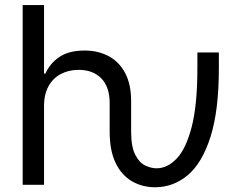

<svg xmlns="http://www.w3.org/2000/svg" viewBox="-20 -748 978 777"><path d="M607.4 9.8Q556.2 9.8 514.4 -14.2Q472.7 -38.1 448.2 -87.9Q423.8 -137.7 423.8 -215.3V-331.1Q423.8 -396 390.1 -430.7Q356.4 -465.3 298.3 -465.3Q258.8 -465.3 227.1 -449Q195.3 -432.6 176.8 -399.9Q158.2 -367.2 158.2 -318.8V0H71.8V-727.5H158.2V-450.2H163.6Q182.6 -492.2 220.9 -517.8Q259.3 -543.5 322.3 -543.5Q376.5 -543.5 419.2 -521Q461.9 -498.5 486.3 -452.9Q510.7 -407.2 510.7 -337.9V-215.3Q510.7 -153.3 527.6 -121.1Q544.4 -88.9 568.4 -77.9Q592.3 -66.9 613.3 -66.9Q657.2 -66.9 694.8 -106Q732.4 -145 755.6 -233.9Q778.8 -322.8 778.8 -472.2V-535.6H865.7V-472.2Q865.7 -300.8 832 -194.6Q798.3 -88.4 740 -39.3Q681.6 9.8 607.4 9.8Z"/></svg>

Font: Inter 20pt
Style: Regular
Weight: 400
Version: Version 4.001;git-66647c0bb